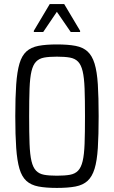

<svg xmlns="http://www.w3.org/2000/svg" viewBox="-20 -914 560 942"><path d="M259 8Q205 8 168.5 1Q132 -6 109.5 -26.5Q87 -47 75.5 -86Q64 -125 59.5 -188Q55 -251 55 -344Q55 -437 59.5 -500Q64 -563 75.5 -602Q87 -641 109.5 -661.5Q132 -682 168.5 -689Q205 -696 259 -696Q314 -696 350.5 -689Q387 -682 409.5 -661.5Q432 -641 444 -602Q456 -563 460 -500Q464 -437 464 -344Q464 -251 460 -188Q456 -125 444 -86Q432 -47 409.5 -26.5Q387 -6 350.5 1Q314 8 259 8ZM259 -52Q298 -52 323 -56.5Q348 -61 363 -76.5Q378 -92 385.5 -123.5Q393 -155 395 -208.5Q397 -262 397 -344Q397 -426 395 -479.5Q393 -533 385.5 -564.5Q378 -596 363 -611.5Q348 -627 323 -631.5Q298 -636 259 -636Q221 -636 196.5 -631.5Q172 -627 157 -611.5Q142 -596 134.5 -564.5Q127 -533 125 -479.5Q123 -426 123 -344Q123 -262 125 -208.5Q127 -155 134.5 -123.5Q142 -92 157 -76.5Q172 -61 196.5 -56.5Q221 -52 259 -52ZM146 -757V-763L224 -894H295L373 -763V-757H327L259 -856L192 -757Z"/></svg>

Font: Saira Condensed
Style: Regular
Weight: 400
Width: 3
Designer: Hector Gatti with collaboration of the Omnibus-Type team
Foundry: Omnibus-Type
Version: Version 1.101